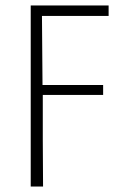

<svg xmlns="http://www.w3.org/2000/svg" viewBox="-20 -500 442 700"><path d="M92 180V-480H376V-442H133L135 -190H356V-154H136Q136 -69 136 10Q136 89 137 180Z"/></svg>

Font: CV Source Sans Light
Style: Regular
Weight: 300
Designer: Paul D. Hunt
Foundry: Adobe Systems Incorporated
Version: Version 3.001